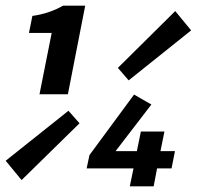

<svg xmlns="http://www.w3.org/2000/svg" viewBox="-71 -656 693 676"><path d="M68 -324 111 -540H31L43 -600Q102 -608 151 -636H229L168 -324ZM5 -22 -51 -90 170 -266 209 -222ZM382 -373 344 -417 546 -617 602 -549ZM386 0 399 -63H234L244 -110L401 -323L462 -288L336 -124H411L425 -193H508L494 -124H545L533 -63H482L470 0Z"/></svg>

Font: TypoPRO Source Code Pro
Style: Bold Italic
Weight: 700
Italic angle: -11°
Monospace: yes
Designer: Paul D. Hunt, Teo Tuominen
Foundry: Adobe Systems Incorporated
Version: Version 1.030;PS 1.0;hotconv 1.0.84;makeotf.lib2.5.63406